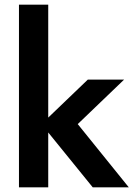

<svg xmlns="http://www.w3.org/2000/svg" viewBox="-20 -800 574 820"><path d="M61 -780V0H186V-780ZM355 -460 157 -270 376 0H530L312 -270L510 -460Z"/></svg>

Font: Jost SemiBold
Style: Regular
Weight: 600
Version: Version 3.710